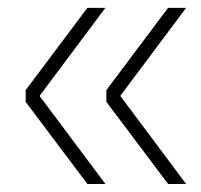

<svg xmlns="http://www.w3.org/2000/svg" viewBox="-20 -531 514 490"><path d="M81.5 -287V-285.5L249 -61.5H203L45.5 -271V-301L203 -511H249ZM287.5 -287V-285.5L455 -61.5H409L251.5 -271V-301L409 -511H455Z"/></svg>

Font: Hepta Slab ExtraLight Light
Style: Regular
Weight: 300
Version: Version 1.100